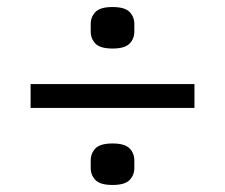

<svg xmlns="http://www.w3.org/2000/svg" viewBox="-20 -578 640 546"><path d="M67 -271V-339H533V-271ZM300 -52Q265 -52 251.5 -66Q238 -80 238 -100V-122Q238 -142 251.5 -156Q265 -170 300 -170Q335 -170 348.5 -156Q362 -142 362 -122V-100Q362 -80 348.5 -66Q335 -52 300 -52ZM300 -440Q265 -440 251.5 -454Q238 -468 238 -488V-510Q238 -530 251.5 -544Q265 -558 300 -558Q335 -558 348.5 -544Q362 -530 362 -510V-488Q362 -468 348.5 -454Q335 -440 300 -440Z"/></svg>

Font: IBM Plex Sans Thai
Style: Regular
Weight: 400
Designer: Mike Abbink, Paul van der Laan, Pieter van Rosmalen, Ben Mitchell, Mark Frömberg
Foundry: Bold Monday
Version: Version 1.1